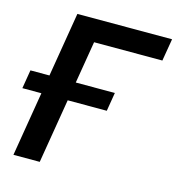

<svg xmlns="http://www.w3.org/2000/svg" viewBox="-122 -821 845 915"><g transform="rotate(15 300.5 -364.0)"><path d="M614.7 -727.5 596.2 -617.7H259.3L156.7 0H26.9L147.5 -727.5ZM-14.2 -317.9 1 -409.7H417.5L402.3 -317.9Z"/></g></svg>

Font: Inter 16pt SemiBold
Style: Italic
Weight: 600
Italic angle: -9.3988°
Version: Version 4.001;git-66647c0bb